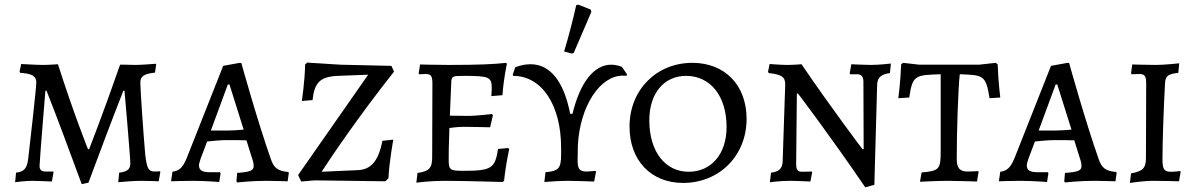

<svg xmlns="http://www.w3.org/2000/svg" viewBox="-20 -777 5141 825"><path d="M331 14 360 8C412 -132 464 -270 510 -387H515C515 -387 540 -102 540 -74C540 -50 526 -39 492 -35L488 6C490 6 549 0 582 0C613 0 662 2 662 2L669 -38L667 -41C667 -41 654 -40 644 -40C618 -40 611 -54 604 -113C595 -216 583 -396 583 -422C583 -449 599 -460 646 -465L651 -500L649 -503C649 -503 588 -498 562 -498C541 -498 502 -500 496 -499C424 -292 363 -136 363 -136H358C358 -136 296 -291 229 -501C229 -501 191 -498 164 -498C137 -498 71 -502 71 -502L64 -469L67 -464C117 -461 136 -450 136 -423C136 -400 107 -142 101 -94C96 -53 83 -39 49 -35L45 6C45 6 86 0 118 0C146 0 203 3 203 3L210 -37L208 -40H176C158 -40 150 -47 150 -64C150 -84 175 -387 175 -387H180C227 -268 278 -130 331 14Z M999 7C999 7 1060 0 1125 0C1155 0 1216 2 1216 2L1221 -34L1219 -38C1174 -42 1157 -55 1144 -93C1087 -254 1017 -506 1017 -506L1010 -507L939 -494L782 -97C765 -56 750 -43 721 -39L715 2C715 2 766 0 807 0C861 0 922 5 922 5L928 -33L925 -37H882C849 -37 835 -45 835 -67C835 -73 838 -82 842 -95L870 -169C889 -171 926 -175 956 -175C978 -175 1019 -175 1039 -174L1063 -97C1068 -84 1070 -72 1070 -63C1070 -44 1055 -38 999 -34L996 2ZM886 -216 959 -414H966L1027 -220C1008 -218 975 -216 954 -216Z M1274 3 1333 -2 1636 2 1649 -11C1653 -86 1670 -177 1670 -177L1623 -172C1607 -86 1574 -48 1518 -46L1362 -39C1398 -95 1522 -279 1673 -469L1662 -494L1444 -499L1300 -508L1291 -500C1290 -428 1277 -343 1277 -343L1323 -347C1331 -423 1356 -447 1430 -451L1562 -456L1261 -25Z M1769 8C1769 8 1825 0 1890 0C1974 0 2140 5 2140 5L2146 0C2153 -70 2168 -136 2168 -136L2164 -141L2120 -137C2107 -53 2092 -43 1969 -43C1913 -43 1908 -48 1908 -90C1908 -115 1908 -151 1911 -227C1925 -229 1949 -232 1974 -232C2017 -232 2086 -230 2086 -230L2098 -282L2094 -287C2094 -287 2024 -279 1995 -279L1913 -280L1919 -422C1920 -449 1923 -451 1973 -451C2083 -451 2093 -446 2093 -397C2093 -386 2091 -364 2091 -364L2139 -368C2144 -440 2158 -502 2158 -502L2155 -507C2102 -501 2035 -498 1908 -498C1856 -498 1785 -500 1785 -500L1779 -462L1781 -458C1781 -458 1799 -459 1808 -459C1832 -459 1838 -451 1838 -417L1837 -100C1837 -55 1823 -40 1774 -34Z M2445 -549 2521 -726 2518 -736 2465 -757 2456 -755C2441 -688 2424 -623 2404 -556L2436 -547ZM2652 -490C2636 -496 2621 -499 2606 -499C2532 -499 2472 -422 2440 -288H2430C2403 -427 2344 -501 2260 -501C2239 -501 2217 -497 2194 -488L2183 -456L2185 -451C2308 -451 2391 -326 2391 -142V-114C2391 -54 2381 -42 2324 -37L2319 5C2346 3 2385 0 2422 0C2447 0 2498 2 2533 3L2541 -39L2539 -43C2529 -42 2510 -40 2499 -40C2470 -40 2461 -52 2462 -92L2463 -153C2472 -321 2558 -452 2656 -452C2661 -452 2667 -452 2672 -451L2674 -458Z M2915 9C3071 9 3188 -108 3188 -266C3188 -411 3095 -507 2955 -507C2801 -507 2685 -391 2685 -233C2685 -88 2777 9 2915 9ZM2939 -39C2838 -39 2770 -126 2770 -260C2770 -376 2833 -451 2928 -451C3032 -451 3102 -365 3102 -231C3102 -115 3036 -39 2939 -39Z M3691 -136H3686C3686 -136 3553 -311 3424 -501C3424 -501 3392 -498 3363 -498C3336 -498 3287 -502 3287 -502L3280 -468L3284 -463C3338 -457 3354 -447 3354 -414L3343 -84C3342 -52 3326 -39 3293 -35L3288 6C3288 6 3335 0 3371 0C3406 0 3462 3 3462 3L3470 -37L3467 -40L3427 -39C3408 -39 3401 -47 3401 -72L3404 -375H3409C3409 -375 3546 -195 3698 28L3737 17L3749 -413C3750 -444 3766 -458 3804 -463L3808 -504C3808 -504 3758 -498 3723 -498C3693 -498 3638 -501 3638 -501L3631 -462L3633 -458H3663C3681 -458 3690 -448 3690 -425Z M3933 4C3933 4 4010 0 4052 0C4091 0 4178 3 4178 3L4185 -39L4182 -42C4182 -42 4165 -40 4138 -40C4104 -40 4091 -55 4091 -93C4091 -216 4097 -393 4104 -458C4204 -454 4216 -456 4232 -355L4278 -358C4278 -358 4269 -430 4267 -500L4259 -507L4186 -499H3931L3860 -507L3852 -500C3850 -431 3840 -355 3840 -355L3887 -358C3901 -456 3914 -454 4022 -458V-127C4022 -52 4017 -42 3940 -36Z M4556 7C4556 7 4617 0 4682 0C4712 0 4773 2 4773 2L4778 -34L4776 -38C4731 -42 4714 -55 4701 -93C4644 -254 4574 -506 4574 -506L4567 -507L4496 -494L4339 -97C4322 -56 4307 -43 4278 -39L4272 2C4272 2 4323 0 4364 0C4418 0 4479 5 4479 5L4485 -33L4482 -37H4439C4406 -37 4392 -45 4392 -67C4392 -73 4395 -82 4399 -95L4427 -169C4446 -171 4483 -175 4513 -175C4535 -175 4576 -175 4596 -174L4620 -97C4625 -84 4627 -72 4627 -63C4627 -44 4612 -38 4556 -34L4553 2ZM4443 -216 4516 -414H4523L4584 -220C4565 -218 4532 -216 4511 -216Z M4835 9C4835 9 4892 0 4935 0C4973 0 5046 2 5046 2L5053 -38L5051 -42C5051 -42 5029 -39 5010 -39C4982 -39 4975 -50 4975 -93C4975 -163 4980 -313 4986 -420C4988 -450 4998 -459 5043 -464L5047 -505C5047 -505 4984 -498 4947 -498C4912 -498 4851 -500 4845 -500L4840 -462L4842 -458C4842 -458 4863 -459 4875 -459C4899 -459 4905 -450 4905 -417L4904 -99C4904 -55 4891 -41 4840 -32Z"/></svg>

Font: Alegreya SC
Style: Regular
Weight: 400
Designer: Juan Pablo del Peral
Foundry: Huerta Tipografica
Version: Version 2.007;PS 002.007;hotconv 1.0.88;makeotf.lib2.5.64775